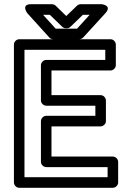

<svg xmlns="http://www.w3.org/2000/svg" viewBox="-20 -865 611 910"><path d="M96 -25V-629H479V-581H199C184 -581 174 -567 174 -556V-389C174 -374 188 -364 199 -364H432V-316H199C184 -316 174 -302 174 -291V-98C174 -83 188 -73 199 -73H490V-25ZM46 0C46 11 56 25 71 25H515C526 25 540 15 540 0V-98C540 -109 530 -123 515 -123H224V-266H457C468 -266 482 -276 482 -291V-389C482 -400 472 -414 457 -414H224V-531H504C515 -531 529 -541 529 -556V-654C529 -665 519 -679 504 -679H71C60 -679 46 -669 46 -654ZM373 -795H405L345 -729H244L184 -795H216L275 -738C280 -733 287 -731 292 -731H296C303 -731 310 -734 314 -738ZM362 -845C357 -845 350 -843 345 -838L294 -789L244 -838C240 -842 233 -845 226 -845H127C78 -845 109 -803 109 -803L214 -687C218 -682 226 -679 233 -679H356C362 -679 369 -682 374 -687L480 -803C513 -840 462 -845 462 -845Z"/></svg>

Font: Falling Sky
Style: ExtOu
Weight: 400
Designer: Paul D. Hunt
Foundry: Adobe Systems Incorporated
Version: Version 1.02